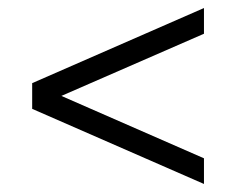

<svg xmlns="http://www.w3.org/2000/svg" viewBox="-20 -584 588 478"><path d="M60.1 -313V-377L487.8 -564V-500L132.8 -345.2L487.8 -189.9V-126Z"/></svg>

Font: LT Superior
Style: Regular
Weight: 400
Designer: Daniel Lyons
Foundry: LyonsType
Version: Version 1.000